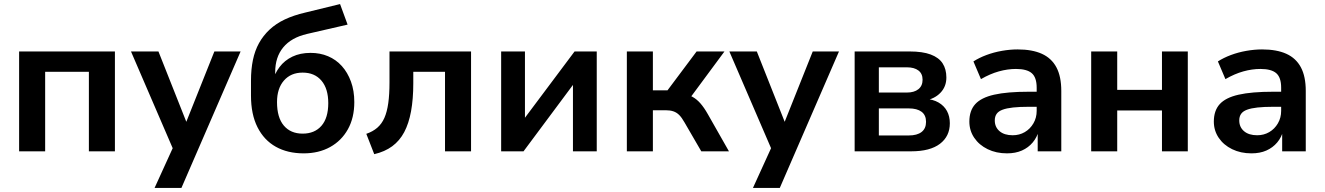

<svg xmlns="http://www.w3.org/2000/svg" viewBox="-20 -744 6513 944"><path d="M74 0V-491H545V0H417V-391H202V0Z M740 180 843 -46V17L624 -491H759L908 -115H884L1034 -491H1163L872 180Z M1473 10Q1394 10 1336 -22.5Q1278 -55 1246 -118.5Q1214 -182 1214 -274V-348Q1214 -403 1223.5 -449Q1233 -495 1253.5 -532Q1274 -569 1305.5 -598.5Q1337 -628 1380.5 -648.5Q1424 -669 1480 -682L1652 -724L1689 -623L1489 -577Q1412 -559 1372.5 -511Q1333 -463 1333 -389V-341H1319Q1330 -382 1354.5 -414.5Q1379 -447 1417.5 -465.5Q1456 -484 1507 -484Q1554 -484 1593 -467.5Q1632 -451 1660.5 -419.5Q1689 -388 1705.5 -343Q1722 -298 1722 -242Q1722 -165 1690.5 -108.5Q1659 -52 1603 -21Q1547 10 1473 10ZM1468 -87Q1527 -87 1560.5 -125.5Q1594 -164 1594 -237Q1594 -308 1560.5 -347.5Q1527 -387 1468 -387Q1410 -387 1376 -348Q1342 -309 1342 -242Q1342 -166 1375.5 -126.5Q1409 -87 1468 -87Z M1820 14 1781 -86Q1813 -97 1835 -116Q1857 -135 1870 -164.5Q1883 -194 1889 -237Q1895 -280 1895 -339V-491H2296V0H2168V-391H2012V-335Q2012 -257 2001 -197Q1990 -137 1967.5 -94.5Q1945 -52 1908.5 -25Q1872 2 1820 14Z M2444 0V-491H2561V-137H2540L2805 -491H2914V0H2797V-356H2819L2554 0Z M3062 0V-491H3190V-300H3262L3405 -491H3542L3360 -245L3335 -283Q3362 -280 3383.5 -268.5Q3405 -257 3423.5 -236Q3442 -215 3460 -183L3564 0H3428L3345 -143Q3332 -166 3319.5 -178.5Q3307 -191 3291 -196.5Q3275 -202 3253 -202H3190V0Z M3682 180 3785 -46V17L3566 -491H3701L3850 -115H3826L3976 -491H4105L3814 180Z M4182 0V-491H4452Q4516 -491 4556 -476Q4596 -461 4614.5 -432.5Q4633 -404 4633 -363Q4633 -318 4603.5 -287.5Q4574 -257 4525 -249V-259Q4567 -256 4594.5 -240Q4622 -224 4636 -198Q4650 -172 4650 -138Q4650 -74 4601.5 -37Q4553 0 4460 0ZM4301 -78H4448Q4489 -78 4511 -95Q4533 -112 4533 -145Q4533 -178 4511 -194.5Q4489 -211 4448 -211H4301ZM4301 -289H4439Q4475 -289 4495.5 -305.5Q4516 -322 4516 -352Q4516 -382 4495.5 -397.5Q4475 -413 4439 -413H4301Z M4931 10Q4878 10 4836 -10.5Q4794 -31 4770 -66.5Q4746 -102 4746 -146Q4746 -200 4775 -232Q4804 -264 4868 -278.5Q4932 -293 5038 -293H5092V-219H5040Q4993 -219 4961 -215.5Q4929 -212 4909 -204.5Q4889 -197 4880 -184Q4871 -171 4871 -152Q4871 -119 4894.5 -99Q4918 -79 4959 -79Q4992 -79 5018.5 -94.5Q5045 -110 5061 -137.5Q5077 -165 5077 -199V-313Q5077 -363 5053 -384Q5029 -405 4975 -405Q4934 -405 4891 -393Q4848 -381 4803 -355L4766 -442Q4794 -460 4830 -473.5Q4866 -487 4906 -494Q4946 -501 4983 -501Q5055 -501 5102.5 -479.5Q5150 -458 5174 -413Q5198 -368 5198 -297V0H5082V-104H5088Q5079 -69 5057.5 -43.5Q5036 -18 5004.5 -4Q4973 10 4931 10Z M5345 0V-491H5473V-302H5693V-491H5820V0H5693V-201H5473V0Z M6133 10Q6080 10 6038 -10.5Q5996 -31 5972 -66.5Q5948 -102 5948 -146Q5948 -200 5977 -232Q6006 -264 6070 -278.5Q6134 -293 6240 -293H6294V-219H6242Q6195 -219 6163 -215.5Q6131 -212 6111 -204.5Q6091 -197 6082 -184Q6073 -171 6073 -152Q6073 -119 6096.5 -99Q6120 -79 6161 -79Q6194 -79 6220.5 -94.5Q6247 -110 6263 -137.5Q6279 -165 6279 -199V-313Q6279 -363 6255 -384Q6231 -405 6177 -405Q6136 -405 6093 -393Q6050 -381 6005 -355L5968 -442Q5996 -460 6032 -473.5Q6068 -487 6108 -494Q6148 -501 6185 -501Q6257 -501 6304.5 -479.5Q6352 -458 6376 -413Q6400 -368 6400 -297V0H6284V-104H6290Q6281 -69 6259.5 -43.5Q6238 -18 6206.5 -4Q6175 10 6133 10Z"/></svg>

Font: Nunito Sans 11pt
Style: Bold
Weight: 700
Version: Version 3.101;gftools[0.9.27]